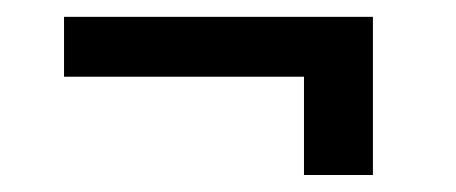

<svg xmlns="http://www.w3.org/2000/svg" viewBox="-20 -390 539 227"><path d="M420.9 -370.1V-183.1H339.4V-299.3H55.7V-370.1Z"/></svg>

Font: Yantramanav
Style: Regular
Weight: 400
Version: Version 1.000;PS 1.0;hotconv 1.0.72;makeotf.lib2.5.5900; ttf